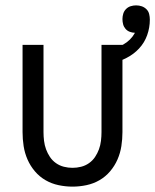

<svg xmlns="http://www.w3.org/2000/svg" viewBox="-20 -687 578 715"><path d="M250 8Q224 8 198 2.5Q172 -3 149.5 -16Q127 -29 110 -49Q93 -69 82.5 -93Q72 -117 68 -143Q64 -169 64 -195V-520H142V-195Q142 -179 144 -162.5Q146 -146 151.5 -131Q157 -116 166 -102.5Q175 -89 188.5 -79.5Q202 -70 218 -66Q234 -62 250 -62Q266 -62 282 -66Q298 -70 311.5 -79.5Q325 -89 334 -102.5Q343 -116 348.5 -131Q354 -146 356 -162.5Q358 -179 358 -195V-520H436V-195Q436 -169 432 -143Q428 -117 417.5 -93Q407 -69 390 -49Q373 -29 350.5 -16Q328 -3 302 2.5Q276 8 250 8ZM397 -450 382 -499Q397 -503 411.5 -508.5Q426 -514 439.5 -521.5Q453 -529 464 -540Q475 -551 482 -564V-565Q473 -565 463.5 -568.5Q454 -572 447.5 -579.5Q441 -587 438.5 -596.5Q436 -606 436 -616Q436 -626 439 -636Q442 -646 449.5 -653.5Q457 -661 467 -664Q477 -667 487 -667Q498 -667 508 -663.5Q518 -660 525.5 -652.5Q533 -645 535.5 -634.5Q538 -624 538 -614Q538 -584 528 -556Q518 -528 498 -506.5Q478 -485 451.5 -471.5Q425 -458 397 -450Z"/></svg>

Font: Iosevka Term SS14
Style: Regular
Weight: 400
Monospace: yes
Designer: Belleve Invis
Foundry: Belleve Invis
Version: Version 24.1.1; ttfautohint (v1.8.4)